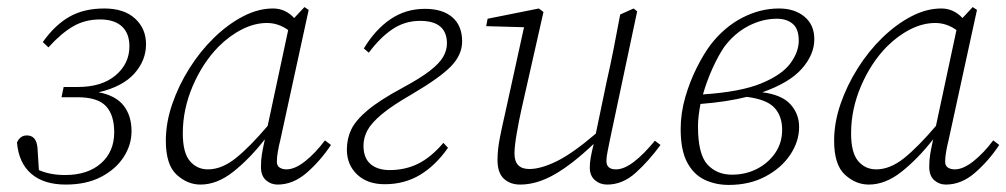

<svg xmlns="http://www.w3.org/2000/svg" viewBox="-20 -509 2846 543"><path d="M166 13Q104 13 68.5 -17.5Q33 -48 28 -106Q37 -126 56 -126Q83 -126 86 -91L90 -28Q122 -14 164 -14Q228 -14 265.5 -47Q303 -80 303 -135Q303 -184 279.5 -209Q256 -234 199 -234H154L160 -263H200Q268 -263 307 -296Q346 -329 346 -378Q346 -415 324.5 -434.5Q303 -454 263 -454Q220 -454 186 -434Q152 -414 117 -375L101 -390Q135 -438 176 -461.5Q217 -485 275 -485Q331 -485 362 -456.5Q393 -428 393 -384Q393 -338 360 -301Q327 -264 259 -248Q307 -239 329.5 -210.5Q352 -182 352 -138Q352 -99 329.5 -64.5Q307 -30 265.5 -8.5Q224 13 166 13Z M497 -132Q497 -77 517 -53.5Q537 -30 568 -30Q607 -30 646.5 -61.5Q686 -93 737 -153L795 -424Q767 -444 735 -444Q700 -444 664.5 -426Q629 -408 598 -377Q553 -331 525 -265.5Q497 -200 497 -132ZM765 13Q746 13 732 0.5Q718 -12 718 -37Q718 -56 720.5 -71.5Q723 -87 728 -110L729 -115Q686 -60 640 -23.5Q594 13 547 13Q510 13 479.5 -15Q449 -43 449 -111Q449 -162 467 -214.5Q485 -267 515.5 -315.5Q546 -364 585 -402Q624 -440 667 -462.5Q710 -485 752 -485Q787 -485 812 -458L841 -489L853 -481L773 -114Q769 -98 766 -81.5Q763 -65 763 -52Q763 -40 771 -35Q779 -30 790 -30Q814 -30 843 -53Q872 -76 899 -112L916 -99Q886 -54 847.5 -20.5Q809 13 765 13Z M1068 12Q1019 12 990 -15.5Q961 -43 961 -86Q961 -117 973.5 -143Q986 -169 1020 -197.5Q1054 -226 1119 -261Q1169 -288 1196 -309Q1223 -330 1233.5 -348.5Q1244 -367 1244 -386Q1244 -450 1168 -450Q1125 -450 1090 -426.5Q1055 -403 1023 -360L1009 -372Q1041 -425 1084 -454.5Q1127 -484 1182 -484Q1232 -484 1259.5 -460Q1287 -436 1287 -392Q1287 -354 1255.5 -321.5Q1224 -289 1144 -242Q1090 -211 1060.5 -186.5Q1031 -162 1019.5 -141Q1008 -120 1008 -97Q1008 -62 1028 -45Q1048 -28 1082 -28Q1126 -28 1162.5 -46Q1199 -64 1234 -105L1247 -91Q1212 -41 1168 -14.5Q1124 12 1068 12Z M1451 13Q1423 13 1405 -3.5Q1387 -20 1387 -57Q1387 -86 1394 -121Q1401 -156 1408 -186L1462 -432L1355 -435L1359 -456L1504 -485L1517 -475L1455 -201Q1448 -170 1441.5 -132.5Q1435 -95 1435 -75Q1435 -31 1477 -31Q1509 -31 1553.5 -52.5Q1598 -74 1665 -131L1695 -275Q1706 -323 1715.5 -371.5Q1725 -420 1734 -468L1772 -485L1782 -477L1705 -114Q1702 -98 1698.5 -81.5Q1695 -65 1695 -54Q1695 -30 1722 -30Q1745 -30 1773 -51.5Q1801 -73 1832 -111L1848 -99Q1815 -54 1778 -20.5Q1741 13 1697 13Q1677 13 1662.5 0.5Q1648 -12 1648 -35Q1648 -49 1650.5 -63Q1653 -77 1659 -102Q1598 -44 1548 -15.5Q1498 13 1451 13Z M2028 -376Q2011 -351 1995 -315.5Q1979 -280 1968 -242Q2074 -249 2132.5 -273Q2191 -297 2215 -329.5Q2239 -362 2239 -394Q2239 -427 2222 -441.5Q2205 -456 2177 -456Q2136 -456 2096.5 -435.5Q2057 -415 2028 -376ZM2041 14Q2004 14 1973 -0.5Q1942 -15 1923.5 -49.5Q1905 -84 1905 -144Q1905 -189 1918 -234Q1931 -279 1951 -318.5Q1971 -358 1990 -383Q2029 -433 2079.5 -459Q2130 -485 2183 -485Q2227 -485 2255 -462Q2283 -439 2283 -398Q2283 -355 2248 -315Q2213 -275 2136 -248Q2191 -241 2215.5 -214Q2240 -187 2240 -150Q2240 -109 2215 -71.5Q2190 -34 2145 -10Q2100 14 2041 14ZM1954 -152Q1954 -73 1980.5 -44Q2007 -15 2050 -15Q2089 -15 2121 -31.5Q2153 -48 2172.5 -76.5Q2192 -105 2192 -142Q2192 -181 2170 -204.5Q2148 -228 2092 -235Q2064 -228 2031.5 -223Q1999 -218 1961 -215Q1958 -199 1956 -183Q1954 -167 1954 -152Z M2387 -132Q2387 -77 2407 -53.5Q2427 -30 2458 -30Q2497 -30 2536.5 -61.5Q2576 -93 2627 -153L2685 -424Q2657 -444 2625 -444Q2590 -444 2554.5 -426Q2519 -408 2488 -377Q2443 -331 2415 -265.5Q2387 -200 2387 -132ZM2655 13Q2636 13 2622 0.5Q2608 -12 2608 -37Q2608 -56 2610.5 -71.5Q2613 -87 2618 -110L2619 -115Q2576 -60 2530 -23.5Q2484 13 2437 13Q2400 13 2369.5 -15Q2339 -43 2339 -111Q2339 -162 2357 -214.5Q2375 -267 2405.5 -315.5Q2436 -364 2475 -402Q2514 -440 2557 -462.5Q2600 -485 2642 -485Q2677 -485 2702 -458L2731 -489L2743 -481L2663 -114Q2659 -98 2656 -81.5Q2653 -65 2653 -52Q2653 -40 2661 -35Q2669 -30 2680 -30Q2704 -30 2733 -53Q2762 -76 2789 -112L2806 -99Q2776 -54 2737.5 -20.5Q2699 13 2655 13Z"/></svg>

Font: Source Serif Pro Light
Style: Italic
Weight: 300
Italic angle: -12°
Designer: Frank Grießhammer
Foundry: Adobe Systems Incorporated
Version: Version 3.001;hotconv 1.0.111;makeotfexe 2.5.65597